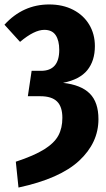

<svg xmlns="http://www.w3.org/2000/svg" viewBox="-26 -730 477 862"><path d="M400 -523Q400 -457 366 -415Q332 -373 257 -358Q338 -349 377 -310Q416 -271 416 -195Q416 -89 329.5 -8.5Q243 72 57 112L45 -4Q127 -31 172.5 -59.5Q218 -88 236 -121.5Q254 -155 254 -201Q254 -251 230 -274.5Q206 -298 155 -298H99L116 -412H158Q240 -412 240 -506Q240 -548 224 -572Q208 -596 173 -596Q128 -596 64 -542L-6 -619Q77 -710 195 -710Q256 -710 302.5 -686Q349 -662 374.5 -619.5Q400 -577 400 -523Z"/></svg>

Font: Fira Sans Extra Condensed
Style: Bold
Weight: 700
Width: 1
Designer: Carrois Corporate & Edenspiekermann AG
Foundry: Carrois Corporate GbR & Edenspiekermann AG
Version: Version 4.203